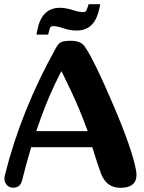

<svg xmlns="http://www.w3.org/2000/svg" viewBox="-20 -895 688 915"><path d="M397.9 -270Q359.9 -375 316.9 -465.1Q273.9 -555.2 273.4 -555.2Q270.5 -555.2 238.3 -486.8Q194.3 -393.6 152.8 -270ZM522.5 -388.7Q609.4 -184.6 627.9 -85.9Q630.4 -72.8 630.4 -62Q630.4 0 553.7 0Q486.8 0 460.9 -68.8Q446.3 -107.4 419.9 -193.4H128.4Q105.5 -116.7 85 -34.2Q76.2 -0.5 42.5 -0.5Q20 -0.5 8.3 -19Q1 -30.8 1 -44.4Q1 -52.2 3.4 -60.5Q79.6 -367.2 247.1 -667.5Q258.8 -689 272.9 -694.8Q287.1 -700.7 316.9 -700.7Q364.7 -700.7 383.3 -674.3Q429.2 -607.9 522.5 -388.7ZM153.8 -730 156.7 -745.6Q166.5 -800.8 192.4 -828.6Q219.7 -857.9 266.1 -857.9Q295.4 -857.4 328.1 -846.7Q356.4 -837.4 377 -837.4Q384.3 -837.4 388.2 -840.8Q393.1 -845.2 399.4 -865.7L402.3 -875H457.5L454.6 -858.9Q443.8 -805.7 418.5 -778.3Q391.1 -749.5 345.7 -749.5Q313 -749.5 280.8 -760.7Q252.4 -770.5 231.9 -770.5Q225.1 -770.5 221.7 -767.1Q217.3 -762.7 211.9 -740.2L209.5 -730Z"/></svg>

Font: inglobal
Style: Bold
Weight: 700
Designer: Andrey Kochetov, Denis Davydov, Evgeny Yurtaev
Foundry: inglobal.ru
Version: Version 1.00 September 25, 2014, initial release